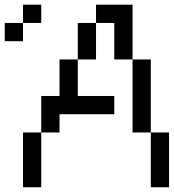

<svg xmlns="http://www.w3.org/2000/svg" viewBox="-20 -789 732 809"><path d="M76.9 -692.3V-615.4H0V-692.3ZM76.9 -769.2H153.8V-692.3H76.9ZM76.9 0V-230.8H153.8V0ZM615.4 0V-230.8H692.3V0ZM153.8 -230.8V-384.6H230.8V-538.5H307.7V-384.6H461.5V-307.7H230.8V-230.8ZM538.5 -230.8V-538.5H615.4V-230.8ZM307.7 -538.5V-692.3H384.6V-538.5ZM461.5 -538.5V-692.3H384.6V-769.2H538.5V-538.5Z"/></svg>

Font: Mintsoda - Lime Green 13x16
Style: Regular
Weight: 400
Designer: Mintsoda-15
Version: Version 1.0